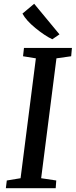

<svg xmlns="http://www.w3.org/2000/svg" viewBox="-20 -997 401 1017"><path d="M361 -743 357 -699 279 -688 198 -53 278 -41 275 0H11L16 -41L89 -53L170 -688L102 -699L107 -743ZM99 -925 161 -977 295 -815 257 -789Q217 -808 167.5 -848.5Q118 -889 99 -925Z"/></svg>

Font: Koeln Type Serif
Style: Italic
Weight: 400
Italic angle: -8°
Designer: Eben Sorkin
Foundry: Eben Sorkin
Version: Version 2.002